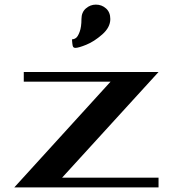

<svg xmlns="http://www.w3.org/2000/svg" viewBox="-20 -812 790 832"><path d="M333 -729.5Q333 -758.8 352.1 -775.4Q371.1 -792 395.5 -792Q420.9 -792 439.5 -775.4Q458 -758.8 458 -729.5Q458 -693.4 422.9 -662.6Q387.7 -631.8 354 -618.2Q320.3 -604.5 306.6 -604.5Q301.8 -604.5 298.8 -606.9Q295.9 -609.4 294.9 -614.3Q293.9 -619.1 293.5 -623Q293 -627 292.5 -633.3Q292 -639.6 292 -641.6Q300.8 -641.6 309.1 -647.5Q317.4 -653.3 325.2 -674.3Q333 -695.3 333 -729.5ZM249 -42H667V0H42L459 -458H83V-500H667Z"/></svg>

Font: okolaks
Style: Bold
Weight: 600
Width: 8
Version: Version 000.6.0